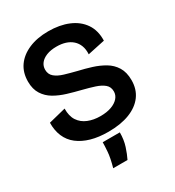

<svg xmlns="http://www.w3.org/2000/svg" viewBox="-208 -794 1025 1127"><g transform="rotate(-30 304.0 -230.5)"><path d="M308 14Q242 14 191.5 -0.5Q141 -15 105.5 -42.5Q70 -70 52.5 -111Q35 -152 36 -204L152 -233Q151 -182 172 -150.5Q193 -119 230 -104Q267 -89 313 -89Q357 -89 388 -100.5Q419 -112 436 -131.5Q453 -151 453 -176Q453 -207 431.5 -225Q410 -243 374.5 -254.5Q339 -266 295 -277Q250 -288 205.5 -301.5Q161 -315 125 -336Q89 -357 67 -391.5Q45 -426 45 -477Q45 -538 75.5 -581.5Q106 -625 162.5 -649.5Q219 -674 295 -674Q372 -674 430.5 -649.5Q489 -625 521 -578Q553 -531 551 -463L434 -438Q436 -471 426.5 -496Q417 -521 398 -538Q379 -555 352.5 -563.5Q326 -572 292 -572Q253 -572 225 -561Q197 -550 182 -531Q167 -512 167 -487Q167 -456 189 -437.5Q211 -419 248 -408Q285 -397 329 -386Q373 -376 416 -362.5Q459 -349 495.5 -327.5Q532 -306 554 -270.5Q576 -235 576 -181Q576 -120 544 -76.5Q512 -33 452 -9.5Q392 14 308 14ZM224 213Q241 153 244 112.5Q247 72 247 50H363Q363 100 349.5 141.5Q336 183 321 213Z"/></g></svg>

Font: Bricolage Grotesque 60pt SemiBold
Style: Regular
Weight: 600
Version: Version 1.001;gftools[0.9.33.dev8+g029e19f]